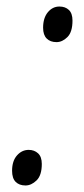

<svg xmlns="http://www.w3.org/2000/svg" viewBox="-20 -561 257 588"><path d="M153 -432Q134 -432 123 -443Q112 -454 112 -476Q112 -506 126.5 -523.5Q141 -541 162 -541Q180 -541 191 -530.5Q202 -520 202 -498Q202 -463 186.5 -447.5Q171 -432 153 -432ZM58 7Q39 7 28 -4Q17 -15 17 -38Q17 -68 32 -85Q47 -102 68 -102Q85 -102 96.5 -91.5Q108 -81 108 -59Q108 -24 92 -8.5Q76 7 58 7Z"/></svg>

Font: Noto Serif Tamil Condensed Light
Style: Italic
Weight: 300
Width: 3
Italic angle: -12°
Designer: Indian Type Foundry, Tom Grace, and the Monotype Design Team
Foundry: Monotype Imaging Inc.
Version: Version 2.003; ttfautohint (v1.8.4.7-5d5b)